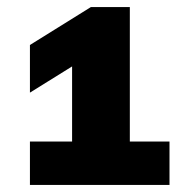

<svg xmlns="http://www.w3.org/2000/svg" viewBox="-20 -830 519 542"><path d="M64.5 -308V-430.5H183.5V-642.5L64.5 -568.5V-703L236.5 -810H346.5V-430.5H458.5V-308Z"/></svg>

Font: Encode Sans Expanded Expanded ExtraBold
Style: Regular
Weight: 800
Width: 7
Designer: Multiple Designers
Foundry: Impallari Type
Version: Version 3.000; ttfautohint (v1.8.3) -l 8 -r 50 -G 200 -x 14 